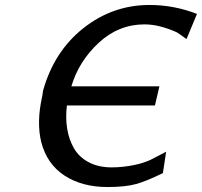

<svg xmlns="http://www.w3.org/2000/svg" viewBox="-20 -733 812 772"><path d="M150 -347 153 -368Q197 -526 315 -619.5Q433 -713 581 -713Q680 -713 772 -677L730 -576Q695 -601 691 -603Q620 -635 561 -635Q457 -635 377 -561Q297 -487 267 -386H621L603 -309H249Q243 -260 250 -216Q257 -172 277.5 -136.5Q298 -101 337 -80.5Q376 -60 429 -60Q475 -60 522 -70Q542 -74 559 -80Q576 -86 584.5 -90Q593 -94 614.5 -105.5Q636 -117 648 -123L635 -37Q570 -5 527 7Q484 19 412 19Q310 19 239.5 -27Q169 -73 146 -161Q126 -242 150 -347Z"/></svg>

Font: Coval
Style: Italic
Weight: 400
Foundry: Context Ltd
Version: Version 001.000